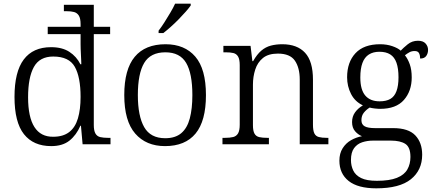

<svg xmlns="http://www.w3.org/2000/svg" viewBox="-20 -786 2366 1046"><path d="M259 10Q162 10 110.5 -55Q59 -120 59 -258Q59 -395 109.5 -462Q160 -529 258 -529Q319 -529 358 -503.5Q397 -478 418 -436H423Q423 -441 422.5 -454.5Q422 -468 421 -485.5Q420 -503 419.5 -519.5Q419 -536 419 -546V-600H240V-640H419V-654Q419 -686 409.5 -701Q400 -716 383.5 -720.5Q367 -725 342 -725H328V-760H491V-640H580V-600H491V-105Q491 -74 500 -58.5Q509 -43 526.5 -39Q544 -35 569 -35H582V0H430L421 -101H418Q396 -50 358.5 -20Q321 10 259 10ZM270 -41Q324 -41 357 -66.5Q390 -92 404.5 -141Q419 -190 419 -258Q419 -366 387.5 -422Q356 -478 270 -478Q196 -478 164.5 -421Q133 -364 133 -256Q133 -148 167.5 -94Q202 -40 270 -41Z M879 10Q776 10 716.5 -58.5Q657 -127 657 -268Q657 -408 714 -476.5Q771 -545 882 -545Q986 -545 1044 -477.5Q1102 -410 1102 -268Q1102 -127 1045.5 -58.5Q989 10 879 10ZM880 -33Q935 -33 967.5 -60.5Q1000 -88 1014 -141Q1028 -194 1028 -268Q1028 -386 994 -443.5Q960 -501 881 -501Q800 -501 765.5 -443Q731 -385 731 -268Q731 -154 765.5 -93.5Q800 -33 880 -33ZM844 -619Q859 -638 875.5 -664Q892 -690 908 -717Q924 -744 934 -766H1019V-756Q1010 -743 992.5 -723Q975 -703 953.5 -681Q932 -659 910 -639.5Q888 -620 870 -606H844Z M1192 0V-35H1205Q1233 -35 1250.5 -39.5Q1268 -44 1277 -59.5Q1286 -75 1286 -107V-431Q1286 -463 1277 -478Q1268 -493 1251.5 -497Q1235 -501 1210 -501H1197V-536H1345L1355 -453H1359Q1380 -490 1403.5 -510Q1427 -530 1455.5 -537.5Q1484 -545 1518 -545Q1599 -545 1642 -498.5Q1685 -452 1685 -352V-107Q1685 -75 1692.5 -59.5Q1700 -44 1717 -39.5Q1734 -35 1761 -35H1769V0H1613V-352Q1613 -417 1586.5 -455.5Q1560 -494 1494 -494Q1442 -494 1412.5 -470Q1383 -446 1370.5 -407Q1358 -368 1358 -325V-104Q1358 -73 1366.5 -58Q1375 -43 1392.5 -39Q1410 -35 1437 -35H1445V0Z M2030 240Q1930 240 1879.5 200Q1829 160 1829 89Q1829 50 1846.5 22Q1864 -6 1892 -22Q1920 -38 1952 -44Q1931 -52 1914.5 -71Q1898 -90 1898 -121Q1898 -151 1914 -173.5Q1930 -196 1957 -212Q1914 -232 1892.5 -274Q1871 -316 1871 -365Q1871 -447 1916.5 -496Q1962 -545 2051 -545Q2087 -545 2117.5 -534.5Q2148 -524 2163 -510Q2177 -525 2201 -544.5Q2225 -564 2257 -564Q2285 -564 2298.5 -549Q2312 -534 2312 -514Q2312 -495 2302 -481Q2292 -467 2269 -467Q2269 -484 2263 -496Q2257 -508 2239 -508Q2223 -508 2211 -501.5Q2199 -495 2186 -485Q2202 -465 2212.5 -435.5Q2223 -406 2223 -364Q2223 -290 2180.5 -241.5Q2138 -193 2051 -193Q2039 -193 2021.5 -195Q2004 -197 1994 -200Q1976 -189 1962.5 -172.5Q1949 -156 1949 -131Q1949 -108 1966.5 -98Q1984 -88 2024 -88H2122Q2205 -88 2242.5 -48.5Q2280 -9 2280 57Q2280 141 2218.5 190.5Q2157 240 2030 240ZM2033 199Q2102 199 2142 183Q2182 167 2199 137.5Q2216 108 2216 69Q2216 16 2188.5 -2Q2161 -20 2109 -20H2013Q1981 -20 1953.5 -11Q1926 -2 1909 21Q1892 44 1892 86Q1892 117 1904.5 143Q1917 169 1947.5 184Q1978 199 2033 199ZM2048 -234Q2084 -234 2106.5 -247Q2129 -260 2140 -289.5Q2151 -319 2151 -365Q2151 -413 2140 -444Q2129 -475 2106 -489.5Q2083 -504 2047 -504Q2013 -504 1989.5 -489Q1966 -474 1954.5 -443Q1943 -412 1943 -364Q1943 -297 1970 -265.5Q1997 -234 2048 -234Z"/></svg>

Font: Noto Serif Tibetan Light
Style: Regular
Weight: 300
Version: Version 2.103